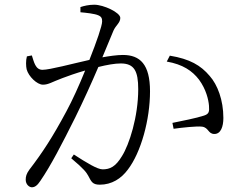

<svg xmlns="http://www.w3.org/2000/svg" viewBox="-20 -776 1040 814"><path d="M687 -515C755 -503 795 -476 824 -438C854 -397 864 -353 866 -328C868 -302 866 -293 845 -286C816 -276 746 -262 711 -255L716 -230C751 -235 816 -242 837 -239C865 -235 862 -208 889 -208C916 -208 927 -239 927 -276C927 -352 902 -417 869 -454C831 -499 785 -526 700 -540ZM321 -724C344 -722 382 -718 397 -711C411 -705 413 -697 413 -685C413 -667 390 -600 359 -522C287 -506 191 -480 160 -480C130 -480 124 -514 115 -541L94 -537C89 -519 90 -495 93 -482C101 -452 137 -417 162 -417C186 -417 199 -428 245 -445C266 -453 302 -466 341 -477C316 -415 287 -351 261 -303C202 -193 160 -129 104 -56C92 -39 89 -28 89 -14C89 6 104 18 115 18C127 18 138 11 151 -9C195 -73 242 -164 299 -278C333 -347 368 -424 397 -492C433 -501 467 -507 492 -507C549 -507 566 -475 566 -398C566 -281 528 -163 497 -114C470 -69 446 -58 415 -58C393 -58 347 -86 293 -121L282 -105C338 -58 346 -45 354 -31C367 -7 371 7 403 7C454 7 494 -19 522 -57C578 -130 616 -269 616 -389C616 -503 574 -543 501 -543C476 -543 442 -538 414 -533L461 -646C471 -669 490 -679 490 -700C490 -723 419 -756 380 -756C356 -756 336 -751 321 -746Z"/></svg>

Font: Noto Serif TC Light
Style: Regular
Weight: 300
Designer: Ryoko NISHIZUKA 西塚涼子 (kana & ideographs); Frank Grießhammer (Latin, Greek & Cyrillic); Wenlong ZHANG 张文龙 (bopomofo); San
Foundry: Adobe
Version: Version 2.001;hotconv 1.1.0;makeotfexe 2.6.0